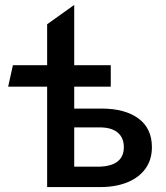

<svg xmlns="http://www.w3.org/2000/svg" viewBox="-20 -760 676 780"><path d="M171.5 0V-661.4L281.5 -740V-82.8H375.9Q429.2 -82.8 456.2 -102.8Q483.1 -122.9 483.1 -162Q483.1 -200.4 458.1 -221.5Q433.1 -242.5 384.5 -242.5H267.4V-318.9H392.8Q487.9 -318.9 542.5 -278.6Q597.1 -238.3 597.1 -162Q597.1 -111.1 570.9 -74.8Q544.6 -38.4 497.2 -19.2Q449.8 0 386.5 0ZM13.1 -407.8 32.4 -495H430V-407.8Z"/></svg>

Font: Geologica-Sharp
Style: Regular
Weight: 100
Designer: Sindre Bremnes, Frode Helland
Foundry: Monokrom Skriftforlag AS
Version: Version 1.010;gftools[0.9.28]